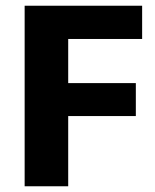

<svg xmlns="http://www.w3.org/2000/svg" viewBox="-20 -650 541 670"><path d="M476 -630V-514H218V-360H454V-245H218V0H66V-630Z"/></svg>

Font: Ek Mukta ExtraBold
Style: Regular
Weight: 800
Designer: Girish Dalvi and Yashodeep Gholap
Foundry: Ek Type
Version: Version 2.538;PS 1.002;hotconv 16.6.51;makeotf.lib2.5.65220;